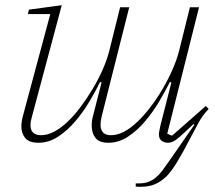

<svg xmlns="http://www.w3.org/2000/svg" viewBox="-20 -536 845 737"><path d="M520 181Q515 181 510.5 181Q506 181 501 180V168H512Q533 168 548.5 162.5Q564 157 577 146.5Q590 136 601.5 121Q613 106 626 87L726 -57L723 -60L692 -31Q668 -8 653.5 2Q639 12 625 12Q611 12 600.5 4.5Q590 -3 590 -20Q590 -26 592 -36Q594 -46 596 -55L638 -220L632 -221Q615 -187 591 -146.5Q567 -106 537 -70.5Q507 -35 471.5 -11.5Q436 12 396 12Q361 12 346.5 -6.5Q332 -25 332 -54Q332 -74 338 -95L370 -220L364 -221Q348 -188 324 -147.5Q300 -107 270 -71.5Q240 -36 204 -12Q168 12 128 12Q92 12 77 -6Q62 -24 62 -51Q62 -68 68 -91L173 -482H87L91 -499L217 -516L102 -86Q97 -68 97 -56Q97 -17 138 -17Q185 -17 241 -70Q265 -93 289 -125Q313 -157 335 -193.5Q357 -230 374 -268.5Q391 -307 400 -343L441 -508H476L370 -88Q366 -72 366 -57Q366 -17 406 -17Q454 -17 509 -70Q533 -93 557.5 -125Q582 -157 603.5 -193.5Q625 -230 642 -268.5Q659 -307 668 -343L709 -508H744L622 -23L640 -15L770 -129L781 -118Q758 -94 743 -66.5Q728 -39 708 -1Q679 55 658 89Q637 123 619 141Q598 161 575 171Q552 181 520 181Z"/></svg>

Font: IBM Plex Serif ExtraLight
Style: Italic
Weight: 200
Italic angle: -14°
Designer: Mike Abbink, Paul van der Laan, Pieter van Rosmalen
Foundry: Bold Monday
Version: Version 2.5